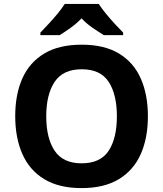

<svg xmlns="http://www.w3.org/2000/svg" viewBox="-20 -954 836 984"><path d="M738 -358Q738 -247 701.5 -164.5Q665 -82 589.5 -36Q514 10 398 10Q282 10 206.5 -36Q131 -82 94.5 -165Q58 -248 58 -359Q58 -470 94.5 -552Q131 -634 206.5 -679.5Q282 -725 399 -725Q515 -725 590 -679.5Q665 -634 701.5 -551.5Q738 -469 738 -358ZM217 -358Q217 -246 260 -181.5Q303 -117 398 -117Q495 -117 537 -181.5Q579 -246 579 -358Q579 -470 537 -534.5Q495 -599 399 -599Q303 -599 260 -534.5Q217 -470 217 -358ZM486 -934Q500 -912 522.5 -884.5Q545 -857 569 -831Q593 -805 611 -787V-774H512Q486 -790 454.5 -811.5Q423 -833 398 -860Q372 -833 342 -811.5Q312 -790 286 -774H187V-787Q205 -806 229 -831.5Q253 -857 275.5 -884.5Q298 -912 312 -934Z"/></svg>

Font: Noto Sans
Style: Bold
Weight: 700
Designer: Monotype Design Team
Foundry: Monotype Imaging Inc.
Version: Version 2.000;GOOG;noto-source:20170915:90ef993387c0; ttfaut